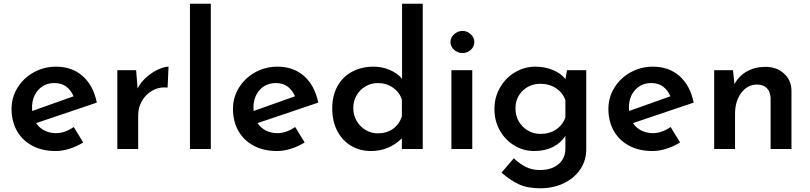

<svg xmlns="http://www.w3.org/2000/svg" viewBox="-20 -800 4347 1031"><path d="M376 -118 427 -35Q393 -14 354 -1.5Q315 11 279 11Q206 11 152.5 -18Q99 -47 70.5 -98Q42 -149 42 -215Q42 -277 74 -329Q106 -381 161 -411.5Q216 -442 281 -442Q367 -442 424 -391.5Q481 -341 500 -249L174 -139Q191 -113 219 -99Q247 -85 281 -85Q328 -85 376 -118ZM152 -221Q152 -210 153 -204L375 -283Q362 -314 337 -334Q312 -354 272 -354Q219 -354 185.5 -317Q152 -280 152 -221Z M885 -442 880 -330Q834 -334 798 -313.5Q762 -293 742 -257.5Q722 -222 722 -182V0H610V-423H711L719 -325Q736 -359 767 -386Q798 -413 830.5 -427.5Q863 -442 885 -442Z M1112 -780V0H1000V-780Z M1565 -118 1616 -35Q1582 -14 1543 -1.5Q1504 11 1468 11Q1395 11 1341.5 -18Q1288 -47 1259.5 -98Q1231 -149 1231 -215Q1231 -277 1263 -329Q1295 -381 1350 -411.5Q1405 -442 1470 -442Q1556 -442 1613 -391.5Q1670 -341 1689 -249L1363 -139Q1380 -113 1408 -99Q1436 -85 1470 -85Q1517 -85 1565 -118ZM1341 -221Q1341 -210 1342 -204L1564 -283Q1551 -314 1526 -334Q1501 -354 1461 -354Q1408 -354 1374.5 -317Q1341 -280 1341 -221Z M2250 -780V0H2138V-57Q2068 11 1972 11Q1913 11 1865.5 -17Q1818 -45 1791 -97Q1764 -149 1764 -218Q1764 -287 1792.5 -338Q1821 -389 1871.5 -415.5Q1922 -442 1986 -442Q2032 -442 2073 -424.5Q2114 -407 2139 -377V-780ZM2138 -175V-265Q2126 -304 2090.5 -329Q2055 -354 2008 -354Q1973 -354 1943 -336.5Q1913 -319 1895 -288.5Q1877 -258 1877 -220Q1877 -182 1895 -151Q1913 -120 1943 -102Q1973 -84 2008 -84Q2056 -84 2090 -108Q2124 -132 2138 -175Z M2516 -423V0H2404V-423ZM2464 -634Q2488 -634 2507.5 -616.5Q2527 -599 2527 -574Q2527 -549 2507.5 -532Q2488 -515 2464 -515Q2439 -515 2419 -532Q2399 -549 2399 -574Q2399 -599 2419 -616.5Q2439 -634 2464 -634Z M3128 -423V2Q3128 61 3096.5 108.5Q3065 156 3008.5 183.5Q2952 211 2881 211Q2812 211 2766 189.5Q2720 168 2673 127L2739 50Q2771 80 2804 96.5Q2837 113 2879 113Q2941 113 2978 82.5Q3015 52 3016 0V-71Q2994 -34 2950.5 -11.5Q2907 11 2849 11Q2791 11 2742 -18.5Q2693 -48 2664 -99.5Q2635 -151 2635 -214Q2635 -278 2665.5 -330.5Q2696 -383 2746.5 -412.5Q2797 -442 2854 -442Q2907 -442 2950.5 -423.5Q2994 -405 3016 -375L3025 -423ZM3016 -170V-262Q3002 -302 2966 -326Q2930 -350 2882 -350Q2825 -350 2786.5 -312.5Q2748 -275 2748 -217Q2748 -179 2766 -148Q2784 -117 2814.5 -99Q2845 -81 2882 -81Q2931 -81 2966.5 -105Q3002 -129 3016 -170Z M3581 -118 3632 -35Q3598 -14 3559 -1.5Q3520 11 3484 11Q3411 11 3357.5 -18Q3304 -47 3275.5 -98Q3247 -149 3247 -215Q3247 -277 3279 -329Q3311 -381 3366 -411.5Q3421 -442 3486 -442Q3572 -442 3629 -391.5Q3686 -341 3705 -249L3379 -139Q3396 -113 3424 -99Q3452 -85 3486 -85Q3533 -85 3581 -118ZM3357 -221Q3357 -210 3358 -204L3580 -283Q3567 -314 3542 -334Q3517 -354 3477 -354Q3424 -354 3390.5 -317Q3357 -280 3357 -221Z M4230 -314V0H4118V-274Q4116 -307 4098.5 -326Q4081 -345 4046 -346Q3994 -346 3960.5 -301.5Q3927 -257 3927 -188V0H3815V-423H3916L3924 -348Q3947 -392 3990.5 -416.5Q4034 -441 4091 -441Q4150 -441 4189.5 -405.5Q4229 -370 4230 -314Z"/></svg>

Font: Josefin Sans SemiBold
Style: Regular
Weight: 600
Designer: Santiago Orozco
Foundry: Typemade
Version: Version 2.000